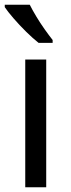

<svg xmlns="http://www.w3.org/2000/svg" viewBox="-21 -786 299 806"><path d="M173 0H85V-536H173ZM104 -766Q115 -744 131.5 -716.5Q148 -689 166.5 -663Q185 -637 200 -618V-606H141Q118 -624 89 -652.5Q60 -681 35.5 -709.5Q11 -738 -1 -756V-766Z"/></svg>

Font: Noto Sans Living
Style: Regular
Weight: 400
Designer: Monotype Design Team
Foundry: Monotype Imaging Inc.
Version: Version 2.013; ttfautohint (v1.8.4.7-5d5b)